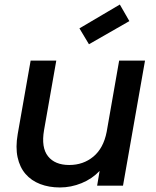

<svg xmlns="http://www.w3.org/2000/svg" viewBox="-20 -818 689 846"><path d="M522 0H408L419 -65Q386 -30 339.5 -11Q293 8 244 8Q196 8 157 -7Q118 -22 92.5 -51.5Q67 -81 57.5 -125Q48 -169 58 -227L115 -551H228L174 -244Q161 -168 191.5 -129.5Q222 -91 285 -91Q347 -91 391.5 -128Q436 -165 450 -237L505 -551H619ZM550 -725 372 -623 330 -693 508 -798Z"/></svg>

Font: SVN-Poppins Medium
Style: Italic
Weight: 500
Italic angle: -10°
Designer: Ninad Kale (Devanagari), Jonny Pinhorn (Latin)
Foundry: Indian Type Foundry
Version: Version 3.002 2017; ttfautohint (v1.8.3)